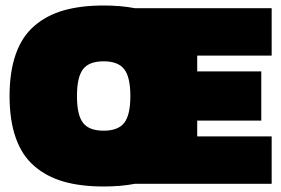

<svg xmlns="http://www.w3.org/2000/svg" viewBox="-20 -674 1031 704"><path d="M976.1 -470.2H703.1V-412.1H938V-231.9H703.1V-173.8H976.1V0H474.1Q423.8 9.8 359.9 9.8Q275.9 9.8 213.6 -8.1Q151.4 -25.9 106.2 -64.7Q61 -103.5 38.1 -167.7Q15.1 -231.9 15.1 -321.8Q15.1 -411.6 38.1 -476.1Q61 -540.5 106.2 -579.3Q151.4 -618.2 213.9 -636Q276.4 -653.8 359.9 -653.8Q423.8 -653.8 474.1 -644H976.1ZM284.4 -223.6Q306.6 -194.8 359.9 -194.8Q413.1 -194.8 435.5 -223.6Q458 -252.4 458 -321.8Q458 -391.1 435.5 -420.2Q413.1 -449.2 359.9 -449.2Q306.6 -449.2 284.4 -420.2Q262.2 -391.1 262.2 -321.8Q262.2 -252.4 284.4 -223.6Z"/></svg>

Font: Kanit Black
Style: Regular
Weight: 900
Designer: Katatrad Team
Foundry: CadsonDemak
Version: Version 1.000;PS 001.000;hotconv 1.0.88;makeotf.lib2.5.64775